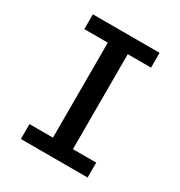

<svg xmlns="http://www.w3.org/2000/svg" viewBox="-168 -829 891 948"><g transform="rotate(30 277.5 -355.5)"><path d="M87.4 -85H221.2V-626.5H87.4V-710.9H467.8V-626.5H335V-85H467.8V0H87.4Z"/></g></svg>

Font: Monda Medium
Style: Regular
Weight: 500
Designer: Vernon Adams
Foundry: Vernon Adams
Version: Version 2.200